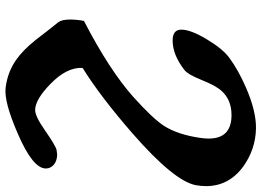

<svg xmlns="http://www.w3.org/2000/svg" viewBox="-144 -556 935 686"><g transform="rotate(90 323.0 -213.5)"><path d="M293.9 233.4Q238.3 226.6 194.3 195.8Q160.6 172.4 123.5 126.5Q92.3 85.4 59.6 44.9Q50.3 32.2 50.3 2.4Q50.3 -20.5 55.2 -46.4Q231.4 -137.7 327.1 -223.1Q404.3 -292.5 430.2 -332.5Q461.4 -381.3 473.1 -461.4Q475.6 -478 475.6 -492.2Q475.6 -573.7 391.6 -573.7Q337.4 -573.7 305.7 -538.6Q286.6 -518.1 265.6 -465.3Q246.6 -418 231 -405.8Q176.8 -363.3 125 -363.3Q86.4 -363.3 86.4 -394.5Q86.4 -427.7 120.4 -484.6Q154.3 -541.5 186.5 -565.4Q231.4 -598.6 294.9 -626Q378.4 -662.1 439.5 -661.1Q513.2 -659.7 574.7 -616.2Q645.5 -564.5 645.5 -482.9Q645.5 -464.8 642.1 -445.8Q627 -368.2 457.5 -220.2Q327.1 -106.4 223.1 -41.5Q220.2 15.1 280.8 73.7Q335 126.5 372.1 127.9Q395 128.9 446.3 92.8Q502.9 53.7 516.6 51.3Q524.4 49.8 532.2 49.3Q554.2 49.3 568.4 60.8Q582.5 72.3 582.5 89.8Q582.5 136.2 459 189.5Q344.2 239.7 293.9 233.4Z"/></g></svg>

Font: Accordance
Style: Bold-Italic
Weight: 700
Italic angle: -11°
Version: Version 1.2 (build January 31, 2020) Miklal Software Solutio